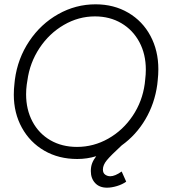

<svg xmlns="http://www.w3.org/2000/svg" viewBox="-20 -720 814 890"><path d="M544 -46Q493 1 475 23Q457 45 457 66Q457 82 467.5 89.5Q478 97 491 97Q513 97 544 75L565 122Q547 135 522 142.5Q497 150 476 150Q441 150 421 128.5Q401 107 401 73Q401 53 407 37Q413 21 426 4Q384 17 338 17Q252 17 185.5 -21.5Q119 -60 81.5 -128Q44 -196 44 -281Q44 -307 47 -332L49 -351Q62 -449 115.5 -529Q169 -609 250 -654.5Q331 -700 423 -700Q508 -700 574.5 -661Q641 -622 677.5 -553.5Q714 -485 714 -399Q714 -374 711 -347L709 -328Q697 -240 654 -167Q611 -94 544 -46ZM651 -332 653 -351Q656 -375 656 -397Q656 -469 626 -525Q596 -581 542.5 -612.5Q489 -644 420 -644Q344 -644 276 -604.5Q208 -565 163 -497Q118 -429 107 -347L104 -328Q101 -306 101 -283Q101 -212 130.5 -156.5Q160 -101 213.5 -70Q267 -39 337 -39Q414 -39 482 -77.5Q550 -116 595 -183Q640 -250 651 -332Z"/></svg>

Font: Bellota
Style: Italic
Weight: 400
Italic angle: -7.5°
Designer: Kemie Guaida
Foundry: Kemie Guaida
Version: Version 4.001